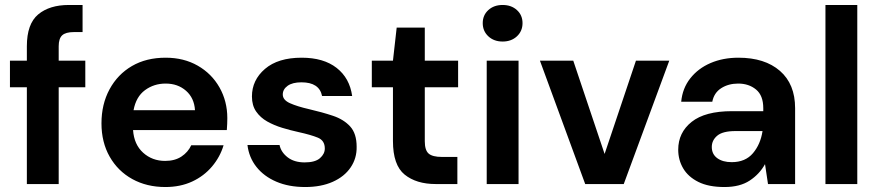

<svg xmlns="http://www.w3.org/2000/svg" viewBox="-20 -740 3533 772"><path d="M88 0V-389H20V-496H88V-554Q88 -644 133.5 -682Q179 -720 257 -720H312V-611H277Q244 -611 230 -598Q216 -585 216 -554V-496H323V-389H216V0Z M645 12Q570 12 512 -20Q454 -52 421 -110Q388 -168 388 -244Q388 -321 420.5 -381Q453 -441 510.5 -474.5Q568 -508 646 -508Q719 -508 775 -476Q831 -444 862.5 -388.5Q894 -333 894 -265Q894 -254 893.5 -242Q893 -230 892 -217H515Q519 -159 555.5 -126Q592 -93 644 -93Q683 -93 709.5 -110.5Q736 -128 749 -156H879Q865 -109 832.5 -70.5Q800 -32 752.5 -10Q705 12 645 12ZM646 -404Q599 -404 563 -377.5Q527 -351 517 -297H764Q761 -346 728 -375Q695 -404 646 -404Z M1207 12Q1141 12 1091 -9.5Q1041 -31 1011 -69Q981 -107 975 -157H1104Q1110 -128 1136.5 -107.5Q1163 -87 1205 -87Q1247 -87 1266.5 -104Q1286 -121 1286 -143Q1286 -175 1258 -186.5Q1230 -198 1180 -209Q1148 -216 1115 -226Q1082 -236 1054.5 -251.5Q1027 -267 1010 -291.5Q993 -316 993 -352Q993 -418 1045.5 -463Q1098 -508 1193 -508Q1281 -508 1333.5 -467Q1386 -426 1396 -354H1275Q1264 -409 1192 -409Q1156 -409 1136.5 -395Q1117 -381 1117 -360Q1117 -338 1146 -325Q1175 -312 1223 -301Q1275 -289 1318.5 -274.5Q1362 -260 1388 -231.5Q1414 -203 1414 -150Q1415 -104 1390 -67Q1365 -30 1318 -9Q1271 12 1207 12Z M1732 0Q1654 0 1607 -38Q1560 -76 1560 -173V-389H1475V-496H1560L1575 -629H1688V-496H1822V-389H1688V-172Q1688 -136 1703.5 -122.5Q1719 -109 1757 -109H1819V0Z M2001 -573Q1966 -573 1943.5 -594Q1921 -615 1921 -647Q1921 -679 1943.5 -699.5Q1966 -720 2001 -720Q2036 -720 2058.5 -699.5Q2081 -679 2081 -647Q2081 -615 2058.5 -594Q2036 -573 2001 -573ZM1937 0V-496H2065V0Z M2333 0 2151 -496H2285L2411 -121L2537 -496H2671L2488 0Z M2893 12Q2829 12 2788 -8.5Q2747 -29 2727 -63Q2707 -97 2707 -138Q2707 -207 2761 -250Q2815 -293 2923 -293H3049V-305Q3049 -356 3020 -380Q2991 -404 2948 -404Q2909 -404 2880 -385.5Q2851 -367 2844 -331H2719Q2724 -385 2755.5 -425Q2787 -465 2837 -486.5Q2887 -508 2949 -508Q3055 -508 3116 -455Q3177 -402 3177 -305V0H3068L3056 -80Q3034 -40 2994.5 -14Q2955 12 2893 12ZM2922 -88Q2977 -88 3007.5 -124Q3038 -160 3046 -213H2937Q2886 -213 2864 -194.5Q2842 -176 2842 -149Q2842 -120 2864 -104Q2886 -88 2922 -88Z M3299 0V-720H3427V0Z"/></svg>

Font: DeepMind Sans
Style: Bold
Weight: 700
Designer: Jonny Pinhorn / Modifications: Colophon Foundry
Foundry: Colophon Foundry
Version: Version 1.002; ttfautohint (v1.8.2)